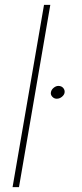

<svg xmlns="http://www.w3.org/2000/svg" viewBox="-20 -770 337 790"><path d="M187 -750 58.1 0H31.7L161.1 -750ZM189.5 -390.1Q190.9 -400.4 200.4 -408.4Q210 -416.5 220.2 -416.5Q232.9 -416.5 240.2 -408Q247.6 -399.4 245.6 -388.2Q244.1 -379.4 234.6 -371.6Q225.1 -363.8 213.4 -363.8Q202.6 -363.8 195.1 -372.1Q187.5 -380.4 189.5 -390.1Z"/></svg>

Font: Roboto Condensed Thin
Style: Italic
Weight: 250
Italic angle: -12°
Designer: Christian Robertson
Foundry: Google
Version: Version 3.008; 2023